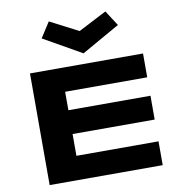

<svg xmlns="http://www.w3.org/2000/svg" viewBox="-100 -1046 1060 1136"><g transform="rotate(-10 430.5 -477.5)"><path d="M106 0V-670.9H785.2V-527.8H292V-417H785.2V-273.9H292V-143.1H785.2V0ZM269 -954.6 439 -866.7 608.9 -954.6 668 -862.8 439 -732.9 210 -862.8Z"/></g></svg>

Font: REH Gaming
Style: Gaming
Weight: 700
Designer: Astigmatic (AOETI)
Foundry: Astigmatic (AOETI)
Version: Version 1.001 2011